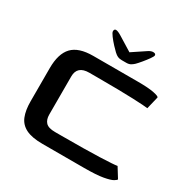

<svg xmlns="http://www.w3.org/2000/svg" viewBox="-173 -949 1101 1113"><g transform="rotate(30 377.5 -393.0)"><path d="M253 0Q182 0 142 -20Q102 -40 86 -80Q70 -120 70 -179V-402Q70 -498 113 -543.5Q156 -589 253 -589H554Q623 -589 659.5 -581.5Q696 -574 696 -566L676 -483Q659 -486 575.5 -489.5Q492 -493 333 -493H282Q202 -493 202 -422V-167Q202 -133 219.5 -114.5Q237 -96 282 -96H323Q489 -96 580.5 -99.5Q672 -103 694 -107L735 -41Q735 -36 718.5 -26Q702 -16 658 -8Q614 0 531 0ZM280 -770Q280 -761 295 -741Q310 -721 328.5 -701Q347 -681 357 -672Q370 -660 381 -655Q392 -650 409 -650H439Q457 -650 469 -657.5Q481 -665 489 -673Q500 -684 517 -704.5Q534 -725 547.5 -744Q561 -763 561 -770Q561 -781 545.5 -782Q530 -783 511 -770L424 -712L330 -770Q280 -801 280 -770Z"/></g></svg>

Font: Goldman
Style: Regular
Weight: 400
Designer: Jaikishan Patel
Version: Version 1.000; ttfautohint (v1.8.3)